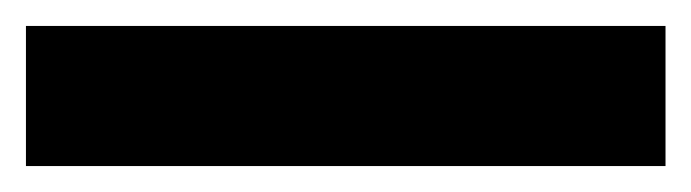

<svg xmlns="http://www.w3.org/2000/svg" viewBox="-23 -888 533 148"><path d="M490 -760V-868H-3V-760Z"/></svg>

Font: Noto Sans Thai Looped Condensed ExtraBold
Style: Regular
Weight: 800
Width: 3
Designer: Sasikarn Vongin, Ben Mitchell
Foundry: The Fontpad Ltd
Version: Version 1.001